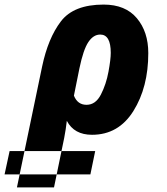

<svg xmlns="http://www.w3.org/2000/svg" viewBox="-110 -579 731 839"><path d="M-90 183 -68 81H306L285 183ZM268 -121Q229 -121 213 -161L237 -280Q254 -362 276 -395Q298 -428 328 -428Q374 -428 374 -348Q374 -320 364 -265.5Q354 -211 331 -166Q308 -121 268 -121ZM-36 240H126L154 104Q163 63 170.5 24Q178 -15 182 -51Q214 10 292 10Q408 10 473 -94Q538 -198 538 -347Q538 -440 488 -499.5Q438 -559 343 -559Q212 -559 156 -485.5Q100 -412 74 -288Z"/></svg>

Font: Noto Sans Display Extra
Style: Italic
Weight: 800
Italic angle: -12°
Designer: Monotype Design Team
Foundry: Monotype Imaging Inc.
Version: Version 1.900